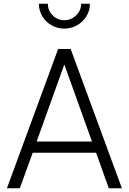

<svg xmlns="http://www.w3.org/2000/svg" viewBox="-20 -1007 688 1027"><path d="M291 -745H358L632 0H562L494 -190H155L86 0H17ZM472 -250 324 -662 176 -250ZM188 -987H236Q236 -951 261.5 -925Q287 -899 324 -899Q361 -899 387.5 -925Q414 -951 414 -987H461Q461 -951 442.5 -920.5Q424 -890 392.5 -872Q361 -854 324 -854Q287 -854 255.5 -872Q224 -890 206 -920.5Q188 -951 188 -987Z"/></svg>

Font: Eudoxus Sans Light
Style: Regular
Weight: 300
Designer: Stijn de Vries
Foundry: tokotype
Version: Version 2.005